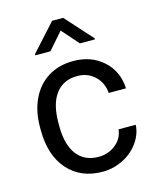

<svg xmlns="http://www.w3.org/2000/svg" viewBox="-114 -829 751 918"><g transform="rotate(-15 261.5 -370.0)"><path d="M280.3 -64Q328.6 -64 364.7 -93.3Q400.9 -122.6 404.8 -166.5H490.2Q487.8 -121.1 459 -80.1Q430.2 -39.1 382.1 -14.6Q334 9.8 280.3 9.8Q172.4 9.8 108.6 -62.3Q44.9 -134.3 44.9 -259.3V-274.4Q44.9 -351.6 73.2 -411.6Q101.6 -471.7 154.5 -504.9Q207.5 -538.1 279.8 -538.1Q368.7 -538.1 427.5 -484.9Q486.3 -431.6 490.2 -346.7H404.8Q400.9 -397.9 366 -430.9Q331.1 -463.9 279.8 -463.9Q210.9 -463.9 173.1 -414.3Q135.3 -364.7 135.3 -271V-253.9Q135.3 -162.6 172.9 -113.3Q210.4 -64 280.3 -64ZM407.7 -616.2V-611.3H333L259.8 -694.3L187 -611.3H112.3V-617.2L232.4 -750H287.1Z"/></g></svg>

Font: RobotoInd
Style: Regular
Weight: 400
Designer: Google
Version: Version 2.001101; 2014